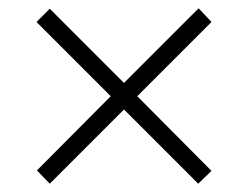

<svg xmlns="http://www.w3.org/2000/svg" viewBox="-20 -590 599 463"><path d="M100 -147 279 -326 458 -147 490 -178 311 -358 490 -537 459 -570 279 -390 100 -569 68 -537 247 -358 69 -179Z"/></svg>

Font: Noto Serif Lao Light
Style: Regular
Weight: 300
Designer: Monotype Design Team
Foundry: Monotype Imaging Inc.
Version: Version 2.003